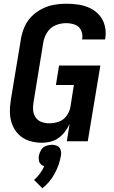

<svg xmlns="http://www.w3.org/2000/svg" viewBox="-20 -763 616 1037"><path d="M206 8Q228 8 251.5 2.5Q275 -3 295.5 -17.5Q316 -32 331 -52Q346 -72 356 -94L341 0H454L522 -409H299L282 -304H379L360 -183Q355 -158 338.5 -136Q322 -114 297 -105.5Q272 -97 246 -97Q225 -97 205 -104Q185 -111 173 -128Q161 -145 159 -166.5Q157 -188 161 -210L214 -535Q219 -563 235.5 -589Q252 -615 280 -626.5Q308 -638 337 -638Q361 -638 384 -630Q407 -622 417.5 -600Q428 -578 424 -553V-550H547Q548 -554 549 -557Q554 -591 546 -623.5Q538 -656 517 -680.5Q496 -705 466.5 -719Q437 -733 404 -738Q371 -743 337 -743Q304 -743 271 -737Q238 -731 206.5 -715Q175 -699 150 -673.5Q125 -648 111.5 -616Q98 -584 93 -552L39 -227Q33 -192 33.5 -157Q34 -122 46 -90.5Q58 -59 81.5 -36Q105 -13 137.5 -2.5Q170 8 206 8ZM209 254Q250 221 275.5 174Q301 127 309 78Q312 62 307.5 47Q303 32 289.5 25.5Q276 19 260 19Q244 19 227.5 25.5Q211 32 202 47Q193 62 190 78Q188 91 190 103Q192 115 200 123.5Q208 132 219 135Q209 156 195.5 174.5Q182 193 164 209Z"/></svg>

Font: Iosevka Sparkle Oblique
Style: Bold
Weight: 700
Italic angle: -9°
Designer: Belleve Invis
Foundry: Belleve Invis
Version: Version 4.5.0; ttfautohint (v1.8.3)